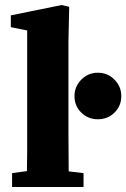

<svg xmlns="http://www.w3.org/2000/svg" viewBox="-20 -743 502 763"><path d="M28 0V-55L87 -63Q88 -101 88 -138.5Q88 -176 88 -213V-622L23 -635V-682L225 -723L255 -716L252 -578V-213Q252 -176 252.5 -138Q253 -100 253 -62L312 -55V0ZM369 -269Q330 -269 303 -295.5Q276 -322 276 -361Q276 -399 303 -426.5Q330 -454 369 -454Q408 -454 435 -426.5Q462 -399 462 -361Q462 -322 435 -295.5Q408 -269 369 -269Z"/></svg>

Font: Source Serif 4 SmText
Style: Bold
Weight: 700
Designer: Frank Grießhammer
Foundry: Adobe
Version: Version 4.005;hotconv 1.1.0;makeotfexe 2.6.0